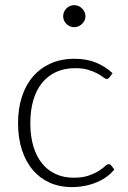

<svg xmlns="http://www.w3.org/2000/svg" viewBox="-20 -740 512 766"><path d="M52 0ZM416.5 -431Q414 -428.5 411.8 -426.8Q409.5 -425 405.5 -425Q400.5 -425 392 -431.8Q383.5 -438.5 369 -446.5Q354.5 -454.5 332.8 -461.2Q311 -468 280 -468Q237 -468 203.8 -452.8Q170.5 -437.5 147.5 -409Q124.5 -380.5 112.8 -340Q101 -299.5 101 -249Q101 -196.5 113.2 -156Q125.5 -115.5 148 -87.8Q170.5 -60 202.5 -45.5Q234.5 -31 273.5 -31Q309.5 -31 333.8 -39.5Q358 -48 373.8 -58Q389.5 -68 398.5 -76.5Q407.5 -85 413.5 -85Q419.5 -85 423.5 -80L436 -64Q424.5 -49 407 -36Q389.5 -23 367.5 -13.5Q345.5 -4 319.8 1.2Q294 6.5 266 6.5Q218.5 6.5 179.2 -10.8Q140 -28 111.8 -60.8Q83.5 -93.5 67.8 -141Q52 -188.5 52 -249Q52 -306 67 -353Q82 -400 111 -434Q140 -468 181.8 -486.8Q223.5 -505.5 277.5 -505.5Q326 -505.5 363.5 -490Q401 -474.5 429 -448ZM321 -675Q321 -666 317.2 -658.2Q313.5 -650.5 307.2 -644.5Q301 -638.5 293 -635Q285 -631.5 276 -631.5Q267 -631.5 259 -635Q251 -638.5 245 -644.5Q239 -650.5 235.5 -658.2Q232 -666 232 -675Q232 -684 235.5 -692.2Q239 -700.5 245 -706.5Q251 -712.5 259 -716Q267 -719.5 276 -719.5Q285 -719.5 293 -716Q301 -712.5 307.2 -706.5Q313.5 -700.5 317.2 -692.2Q321 -684 321 -675Z"/></svg>

Font: Lato Light
Style: Regular
Weight: 300
Designer: Lukasz Dziedzic
Foundry: tyPoland Lukasz Dziedzic
Version: Version 2.007; 2014-02-27